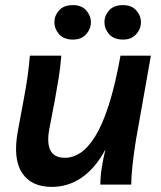

<svg xmlns="http://www.w3.org/2000/svg" viewBox="-20 -723 631 752"><path d="M183 9Q102 9 66 -46.5Q30 -102 50 -210L73 -334Q83 -387 88.5 -427Q94 -467 97 -505H220Q217 -462 209.5 -416Q202 -370 195 -332L173 -217Q163 -163 177.5 -134Q192 -105 235 -105Q265 -105 294.5 -124Q324 -143 352.5 -188.5Q381 -234 406 -311.5Q431 -389 452 -505H571L512 -172Q504 -122 499 -76Q494 -30 494 0H373Q373 -31 378.5 -66Q384 -101 393 -138Q355 -66 301.5 -28.5Q248 9 183 9ZM462 -568Q426 -568 407.5 -589Q389 -610 389 -636Q389 -662 407.5 -682.5Q426 -703 462 -703Q495 -703 513.5 -682.5Q532 -662 532 -636Q532 -610 513.5 -589Q495 -568 462 -568ZM266 -568Q230 -568 211.5 -589Q193 -610 193 -636Q193 -662 211.5 -682.5Q230 -703 266 -703Q299 -703 317.5 -682.5Q336 -662 336 -636Q336 -610 317.5 -589Q299 -568 266 -568Z"/></svg>

Font: Livvic SemiBold
Style: Italic
Weight: 600
Italic angle: -10°
Designer: Jacques Le Bailly, Baron von Fonthausen
Version: Version 1.001; ttfautohint (v1.8.2)